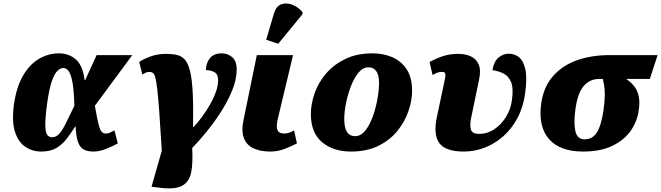

<svg xmlns="http://www.w3.org/2000/svg" viewBox="-20 -848 3743 1087"><path d="M214 10Q163 10 123 -17Q83 -44 64.5 -102.5Q46 -161 59 -257Q73 -355 110 -419Q147 -483 200 -514.5Q253 -546 314 -546Q370 -546 409.5 -511.5Q449 -477 459 -394H462L527 -536H729L517 -249Q531 -168 542 -130Q553 -92 577 -92Q591 -92 601.5 -96.5Q612 -101 628 -110L647 -36Q618 -20 580.5 -5Q543 10 509 10Q479 10 457 0Q435 -10 423 -40.5Q411 -71 408 -132H406Q383 -96 358.5 -63.5Q334 -31 300 -10.5Q266 10 214 10ZM275 -71Q299 -71 317.5 -93Q336 -115 355.5 -155.5Q375 -196 401 -249Q399 -331 391 -377.5Q383 -424 370 -443.5Q357 -463 338 -463Q324 -463 307 -448.5Q290 -434 274.5 -391.5Q259 -349 247 -264Q236 -181 236.5 -139.5Q237 -98 247.5 -84.5Q258 -71 275 -71Z M885 215 838 209 896 5Q888 -126 882 -210Q876 -294 870.5 -341.5Q865 -389 859 -410Q853 -431 844.5 -436Q836 -441 824 -441Q814 -441 804 -436Q794 -431 786 -426L768 -497Q789 -512 830 -527.5Q871 -543 919 -543Q955 -543 981.5 -537Q1008 -531 1026.5 -510.5Q1045 -490 1056 -445.5Q1067 -401 1071 -324Q1075 -247 1073 -129H1076Q1099 -153 1123 -185.5Q1147 -218 1168 -254.5Q1189 -291 1202 -327Q1215 -363 1215 -394Q1215 -427 1194.5 -439Q1174 -451 1146 -451Q1146 -490 1168 -518Q1190 -546 1235 -546Q1270 -546 1295 -524Q1320 -502 1320 -455Q1320 -398 1294 -335Q1268 -272 1228.5 -211Q1189 -150 1146 -98Q1103 -46 1068 -10Q1073 73 1062.5 127Q1052 181 1011.5 203.5Q971 226 885 215Z M1511 10Q1455 10 1415.5 -8Q1376 -26 1360.5 -67Q1345 -108 1360 -175L1434 -536H1639L1554 -180Q1542 -133 1550.5 -112.5Q1559 -92 1588 -92Q1605 -92 1618.5 -97Q1632 -102 1645 -110L1661 -36Q1636 -23 1595.5 -6.5Q1555 10 1511 10ZM1555 -600 1487 -623 1531 -772Q1544 -814 1573 -824Q1602 -834 1635.5 -821Q1669 -808 1693 -779L1692 -767Z M1967 10Q1867 10 1803.5 -43Q1740 -96 1740 -202Q1740 -259 1761 -319.5Q1782 -380 1825.5 -431Q1869 -482 1934.5 -514Q2000 -546 2090 -546Q2151 -546 2201.5 -524Q2252 -502 2282.5 -455.5Q2313 -409 2313 -334Q2313 -279 2292.5 -219Q2272 -159 2230 -107Q2188 -55 2122.5 -22.5Q2057 10 1967 10ZM1990 -77Q2017 -77 2038.5 -98.5Q2060 -120 2076.5 -155Q2093 -190 2104 -230.5Q2115 -271 2120.5 -309.5Q2126 -348 2126 -377Q2126 -424 2110 -445.5Q2094 -467 2066 -467Q2035 -467 2010 -437Q1985 -407 1967 -360.5Q1949 -314 1939 -264Q1929 -214 1929 -174Q1929 -123 1945 -100Q1961 -77 1990 -77Z M2607 10Q2502 10 2467 -38Q2432 -86 2454 -188L2500 -406Q2503 -420 2501 -430.5Q2499 -441 2483 -441Q2471 -441 2460 -438Q2449 -435 2429 -423L2412 -497Q2457 -521 2493.5 -532Q2530 -543 2574 -543Q2615 -543 2645.5 -529Q2676 -515 2690 -483Q2704 -451 2692 -396L2648 -184Q2639 -142 2645.5 -116Q2652 -90 2694 -90Q2739 -90 2778 -116Q2817 -142 2844 -185Q2871 -228 2878 -279Q2888 -348 2873.5 -383Q2859 -418 2830.5 -432Q2802 -446 2768 -451Q2776 -500 2802.5 -522Q2829 -544 2860 -544Q2894 -544 2919 -523.5Q2944 -503 2954.5 -454Q2965 -405 2953 -319Q2942 -240 2909 -178.5Q2876 -117 2827.5 -75Q2779 -33 2722.5 -11.5Q2666 10 2607 10Z M3281 10Q3149 10 3087.5 -61.5Q3026 -133 3044 -262Q3057 -355 3110 -416Q3163 -477 3245.5 -506.5Q3328 -536 3431 -536H3703L3659 -401H3525Q3548 -386 3567 -364Q3586 -342 3595 -308Q3604 -274 3596 -223Q3588 -161 3551 -108Q3514 -55 3447 -22.5Q3380 10 3281 10ZM3290 -59Q3334 -59 3359 -98Q3384 -137 3397 -225Q3404 -278 3404 -310.5Q3404 -343 3400.5 -364Q3397 -385 3393 -401H3372Q3320 -401 3285.5 -362Q3251 -323 3238 -232Q3227 -152 3237.5 -105.5Q3248 -59 3290 -59Z"/></svg>

Font: Noto Serif Black
Style: Italic
Weight: 900
Italic angle: -12°
Designer: Monotype Design Team
Foundry: Monotype Imaging Inc.
Version: Version 2.013